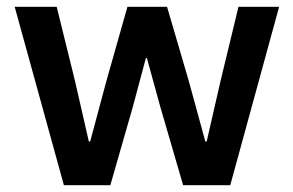

<svg xmlns="http://www.w3.org/2000/svg" viewBox="-20 -542 859 562"><path d="M23 -522H146L199 -307L240 -128H244L292 -307L353 -522H469L532 -307L581 -128H585L626 -307L678 -522H797L654 0H516L449 -230L410 -372H407L369 -230L303 0H167Z"/></svg>

Font: IBM Plex Sans Thai SemiBold
Style: Regular
Weight: 600
Designer: Mike Abbink, Paul van der Laan, Pieter van Rosmalen, Ben Mitchell, Mark Frömberg
Foundry: Bold Monday
Version: Version 1.1